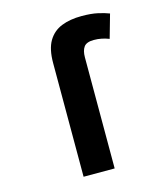

<svg xmlns="http://www.w3.org/2000/svg" viewBox="-113 -854 827 943"><g transform="rotate(-15 300.0 -382.5)"><path d="M195 -578Q195 -649 219 -689.5Q243 -730 286.5 -747.5Q330 -765 389 -765Q438 -765 471.5 -757.5Q505 -750 528 -741L494 -621Q476 -628 457 -632Q438 -636 417 -636Q380 -636 366.5 -617.5Q353 -599 353 -565V0H195Z"/></g></svg>

Font: Noto Sans Mono ExtraBold
Style: Regular
Weight: 800
Designer: Monotype Design Team
Foundry: Monotype Imaging Inc.
Version: Version 2.014